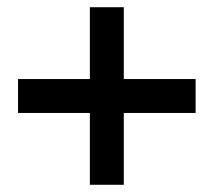

<svg xmlns="http://www.w3.org/2000/svg" viewBox="-20 -567 592 532"><path d="M522 -348V-254H323V-55H229V-254H30V-348H229V-547H323V-348Z"/></svg>

Font: Ek Mukta ExtraBold
Style: Regular
Weight: 800
Designer: Girish Dalvi and Yashodeep Gholap
Foundry: Ek Type
Version: Version 2.538;PS 1.002;hotconv 16.6.51;makeotf.lib2.5.65220;